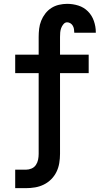

<svg xmlns="http://www.w3.org/2000/svg" viewBox="-20 -763 540 998"><path d="M59 215V119H115Q130 119 144 113Q158 107 166.5 94.5Q175 82 178 67Q181 52 181 37V-383H59V-479H181V-571Q181 -592 183.5 -613.5Q186 -635 194 -655Q202 -675 215.5 -692.5Q229 -710 247 -721.5Q265 -733 286.5 -738Q308 -743 329 -743Q359 -743 387.5 -734Q416 -725 437 -704Q458 -683 468 -654Q478 -625 478 -596V-593H366V-594Q366 -603 364.5 -612Q363 -621 358.5 -629Q354 -637 346 -642Q338 -647 329 -647Q318 -647 310 -637.5Q302 -628 298 -617Q294 -606 293 -594.5Q292 -583 292 -571V-479H441V-383H292V37Q292 61 288 85Q284 109 273.5 130.5Q263 152 246 169Q229 186 207.5 196.5Q186 207 162.5 211Q139 215 115 215Z"/></svg>

Font: Iosevka Term
Style: Bold
Weight: 700
Monospace: yes
Designer: Belleve Invis
Foundry: Belleve Invis
Version: Version 30.0.1